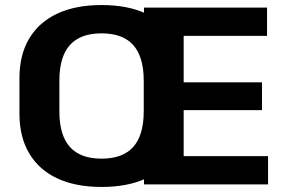

<svg xmlns="http://www.w3.org/2000/svg" viewBox="-20 -730 1120 760"><path d="M382 10Q279 10 206.5 -24Q134 -58 95.5 -123Q57 -188 57 -280V-420Q57 -513 95.5 -577.5Q134 -642 206.5 -676Q279 -710 382 -710Q486 -710 558.5 -676Q631 -642 669 -577.5Q707 -513 707 -420V-280Q707 -188 669 -123Q631 -58 558.5 -24Q486 10 382 10ZM382 -102Q466 -102 507.5 -148.5Q549 -195 549 -290V-410Q549 -505 507.5 -551.5Q466 -598 382 -598Q298 -598 256.5 -551.5Q215 -505 215 -410V-290Q215 -195 256.5 -148.5Q298 -102 382 -102ZM672 -112H1041V0H550V-700H1037V-588H672L707 -675V-346L672 -404H1017V-294H672L707 -352V-25Z"/></svg>

Font: Pathway Extreme
Style: Bold
Weight: 700
Designer: Eduardo Rodriguez Tunni
Foundry: Eduardo Rodriguez Tunni
Version: Version 1.001;gftools[0.9.26]